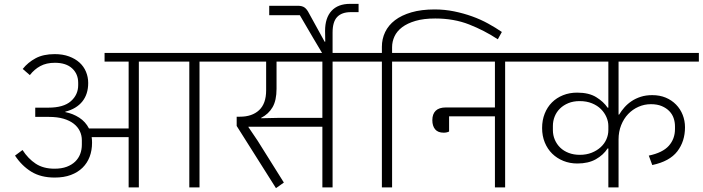

<svg xmlns="http://www.w3.org/2000/svg" viewBox="-20 -973 3649 997"><path d="M264 -51Q192 -51 142.5 -81.5Q93 -112 58 -165L97 -194Q126 -149 165.5 -123Q205 -97 263 -97Q300 -97 326.5 -107Q353 -117 370.5 -134Q388 -151 396.5 -173.5Q405 -196 405 -222V-245Q405 -270 394.5 -292Q384 -314 363 -330.5Q342 -347 310 -356.5Q278 -366 234 -366H163V-414H231Q310 -414 348 -447.5Q386 -481 386 -531V-543Q386 -589 354.5 -618Q323 -647 265 -647Q221 -647 189.5 -630Q158 -613 135 -583L98 -615Q125 -649 165 -670.5Q205 -692 264 -692Q306 -692 338.5 -680Q371 -668 393 -648Q415 -628 426.5 -600.5Q438 -573 438 -542Q438 -484 407.5 -446Q377 -408 319 -393V-391Q359 -383 391.5 -362Q424 -341 442 -306H648V-653H523V-698H1164V-653H1016V0H963V-653H701V0H648V-261H456Q457 -254 457.5 -247Q458 -240 458 -232Q458 -192 445.5 -159Q433 -126 408.5 -102Q384 -78 348 -64.5Q312 -51 264 -51Z M1209 -319V-367H1226Q1289 -367 1325.5 -401Q1362 -435 1362 -504V-653H1124V-698H1855V-653H1707V0H1654V-315H1270V-313L1318 -242L1454 -25L1413 4ZM1336 -359 1430 -361H1654V-653H1416V-512Q1416 -452 1395.5 -416.5Q1375 -381 1336 -361Z M1665 -677 1606 -776 1537 -894H1378V-943H1527Q1549 -943 1561.5 -934Q1574 -925 1584 -905L1666 -756L1669 -757Q1669 -771 1668.5 -784.5Q1668 -798 1668 -812Q1668 -880 1701.5 -916.5Q1735 -953 1798 -953H1842V-910H1802Q1755 -910 1731 -885Q1707 -860 1707 -804V-677Z M1963 -653H1815V-698H1963V-730Q1963 -771 1980 -806.5Q1997 -842 2031 -868Q2065 -894 2116.5 -909Q2168 -924 2237 -924Q2289 -924 2338 -914Q2387 -904 2431.5 -888Q2476 -872 2515 -850.5Q2554 -829 2586 -807L2565 -769Q2495 -815 2416 -846Q2337 -877 2240 -877Q2180 -877 2137.5 -864.5Q2095 -852 2068 -831.5Q2041 -811 2028.5 -784Q2016 -757 2016 -728V-698H2165V-653H2016V0H1963Z M2284 -284Q2254 -284 2239.5 -301.5Q2225 -319 2225 -349Q2225 -381 2242.5 -398Q2260 -415 2295 -415H2550V-653H2125V-698H2752V-653H2603V0H2550V-369H2312V-290Q2300 -284 2284 -284Z M3139 -202H3135Q3113 -168 3074 -146Q3035 -124 2978 -124Q2939 -124 2905.5 -137.5Q2872 -151 2847.5 -175Q2823 -199 2809 -233Q2795 -267 2795 -308Q2795 -349 2808.5 -383Q2822 -417 2846 -441Q2870 -465 2903.5 -478.5Q2937 -492 2977 -492Q3038 -492 3076 -468.5Q3114 -445 3135 -414H3139V-653H2712V-698H3609V-653H3192V-378H3195Q3207 -398 3223 -416Q3239 -434 3260 -448Q3281 -462 3307.5 -470.5Q3334 -479 3367 -479Q3406 -479 3437 -466Q3468 -453 3490.5 -430Q3513 -407 3525 -376.5Q3537 -346 3537 -312Q3537 -239 3497 -187Q3457 -135 3367 -116L3349 -165Q3421 -180 3453 -216Q3485 -252 3485 -303V-317Q3485 -339 3478 -359.5Q3471 -380 3455.5 -396Q3440 -412 3416.5 -422Q3393 -432 3360 -432Q3326 -432 3295.5 -418.5Q3265 -405 3242 -381Q3219 -357 3205.5 -323Q3192 -289 3192 -249V0H3139ZM2991 -169Q3025 -169 3052.5 -180Q3080 -191 3099.5 -209Q3119 -227 3129 -250Q3139 -273 3139 -297V-319Q3139 -342 3129 -365Q3119 -388 3100.5 -406.5Q3082 -425 3054 -436.5Q3026 -448 2990 -448Q2957 -448 2931.5 -437.5Q2906 -427 2888 -409.5Q2870 -392 2860.5 -368.5Q2851 -345 2851 -319V-297Q2851 -271 2861 -247.5Q2871 -224 2889 -206.5Q2907 -189 2933 -179Q2959 -169 2991 -169Z"/></svg>

Font: IBM Plex Sans Devanagari Light
Style: Regular
Weight: 300
Designer: Mike Abbink, Paul van der Laan, Pieter van Rosmalen, Erin McLaughlin
Foundry: Bold Monday
Version: Version 1.1